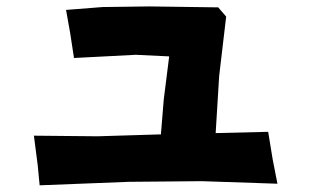

<svg xmlns="http://www.w3.org/2000/svg" viewBox="-20 -631 957 589"><path d="M84 -214.8 95.7 -124 101.6 -62.5 375 -73.2 598.6 -75.2 831.1 -67.4 816.4 -142.6 802.7 -226.6 641.6 -222.7 652.3 -397.5 673.8 -580.1 649.4 -608.4 438.5 -611.3 294.9 -609.4 182.6 -600.6 195.3 -529.3 207 -453.1 396.5 -462.9 499 -458 482.4 -326.2 473.6 -218.8 279.3 -212.9Z"/></svg>

Font: MaokenAssortedSans-Lite
Style: Lite
Weight: 400
Version: Version 1.400